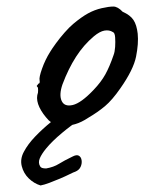

<svg xmlns="http://www.w3.org/2000/svg" viewBox="-20 -399 442 587"><path d="M168 -12Q155 -12 147.5 -17Q140 -22 129 -31Q110 -51 100.5 -71Q91 -91 94 -108Q97 -116 96.5 -123.5Q96 -131 96 -131Q91 -136 93 -137.5Q95 -139 97 -143Q103 -143 101 -154Q99 -162 108.5 -189Q118 -216 133 -240Q139 -250 151 -266.5Q163 -283 177.5 -299.5Q192 -316 204 -326Q229 -347 249 -358Q269 -369 291 -374Q313 -379 326.5 -379Q340 -379 355 -363Q378 -353 388 -338Q398 -323 401 -296Q404 -266 396 -226Q388 -186 348 -129Q323 -93 301 -74.5Q279 -56 250 -39Q229 -25 210 -19.5Q191 -14 168 -12ZM266 -124Q289 -148 302 -171.5Q315 -195 327 -230Q331 -240 332 -255.5Q333 -271 332 -285Q331 -299 325 -301Q314 -308 299.5 -305.5Q285 -303 267 -288Q236 -262 212.5 -225.5Q189 -189 171 -141Q160 -109 168.5 -90.5Q177 -72 202.5 -78Q228 -84 266 -124ZM104 168Q84 162 68 146.5Q52 131 46.5 109Q41 87 53 65Q65 42 87.5 18.5Q110 -5 136 -26Q162 -47 184 -61L222 -31Q200 -18 169.5 7.5Q139 33 121 55Q107 72 101.5 85.5Q96 99 103 110Q106 116 121 116Q144 112 160 102Q176 92 201 80Q214 73 221 77Q228 81 229.5 91Q231 101 226.5 111Q222 121 210 126Q206 127 193 133.5Q180 140 163.5 147Q147 154 131 160Q115 166 104 168Z"/></svg>

Font: Caveat Medium
Style: Regular
Weight: 500
Designer: Pablo Impallari
Foundry: Pablo Impallari
Version: Version 2.000